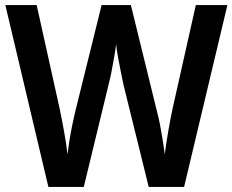

<svg xmlns="http://www.w3.org/2000/svg" viewBox="-20 -827 913 754"><path d="M873 -807 703 -93H564L465 -494Q461 -513 455 -542.5Q449 -572 443.5 -602Q438 -632 436 -654Q434 -636 429 -606.5Q424 -577 418 -546Q412 -515 406 -493L309 -93H170L1 -807H124L213 -406Q222 -364 231.5 -311.5Q241 -259 245 -221Q248 -246 253 -277Q258 -308 264 -337Q270 -366 275 -387L379 -807H494L597 -387Q603 -366 608.5 -336.5Q614 -307 619 -276.5Q624 -246 627 -221Q632 -261 641 -313Q650 -365 659 -406L749 -807Z"/></svg>

Font: Noto Sans Telugu UI SemiCondensed SemiBold
Style: Regular
Weight: 600
Width: 4
Designer: Jelle Bosma - Monotype Design Team
Foundry: Monotype Imaging Inc.
Version: Version 2.005; ttfautohint (v1.8.4.7-5d5b)